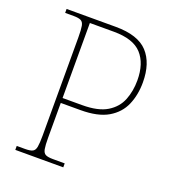

<svg xmlns="http://www.w3.org/2000/svg" viewBox="-131 -814 824 914"><g transform="rotate(20 281.0 -357.0)"><path d="M50 0V-20H93Q118 -20 130 -26Q142 -32 145.5 -51Q149 -70 149 -108V-606Q149 -645 145.5 -663.5Q142 -682 130 -688Q118 -694 93 -694H50V-714H299Q412 -714 461.5 -660.5Q511 -607 511 -509Q511 -446 489 -395Q467 -344 416 -314Q365 -284 277 -284H177V-108Q177 -70 180.5 -51Q184 -32 196 -26Q208 -20 233 -20H293V0ZM276 -309Q357 -309 402 -336.5Q447 -364 465 -409.5Q483 -455 483 -509Q483 -595 440 -642Q397 -689 299 -689H177V-309Z"/></g></svg>

Font: Noto Serif Tamil Thin
Style: Italic
Weight: 100
Italic angle: -12°
Designer: Indian Type Foundry, Tom Grace, and the Monotype Design Team
Foundry: Monotype Imaging Inc.
Version: Version 2.003; ttfautohint (v1.8.4.7-5d5b)